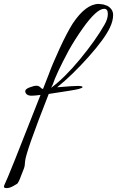

<svg xmlns="http://www.w3.org/2000/svg" viewBox="-99 -608 598 981"><path d="M-79 346Q-79 343 -77 338Q-59 304 108 -123Q77 -119 62 -119Q47 -119 38.5 -125.5Q30 -132 30 -142.5Q30 -153 52.5 -161.5Q75 -170 87 -170Q99 -170 107 -162Q115 -154 118 -154H121L150 -228Q168 -278 205 -358.5Q242 -439 272 -487Q339 -588 406 -588L430 -585L450 -578Q479 -561 479 -531.5Q479 -502 463 -468Q436 -410 353 -317Q270 -224 193 -162Q275 -169 298.5 -169Q322 -169 323 -163Q323 -159 304 -153.5Q285 -148 150 -128Q31 174 29 218Q28 240 24.5 249.5Q21 259 16 271.5Q11 284 8.5 290.5Q6 297 3 305Q0 313 -2 316.5Q-4 320 -6.5 324.5Q-9 329 -11.5 331Q-14 333 -32 343Q-50 353 -64.5 353Q-79 353 -79 346ZM435 -482Q452 -511 452 -537Q452 -563 433 -563Q395 -563 325 -465Q284 -407 252 -350Q188 -230 170 -175L162 -159Q232 -211 311 -307Q390 -403 435 -482Z"/></svg>

Font: Allura
Style: Regular
Weight: 400
Designer: Robert E. Leuschke
Foundry: Robert E. Leuschke
Version: Version 1.004